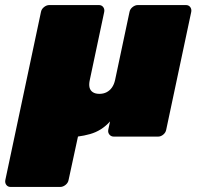

<svg xmlns="http://www.w3.org/2000/svg" viewBox="-68 -540 784 759"><path d="M-26 199Q-37 199 -43 191Q-49 183 -47 172L94 -493Q96 -504 106 -512Q116 -520 127 -520H323Q334 -520 340 -512Q346 -504 344 -493L287 -224Q283 -206 286 -194Q289 -182 299 -175.5Q309 -169 325 -169Q341 -169 353.5 -175.5Q366 -182 374.5 -194Q383 -206 387 -224L444 -493Q446 -504 456 -512Q466 -520 477 -520H667Q678 -520 684 -512Q690 -504 688 -493L589 -27Q587 -16 577.5 -8Q568 0 557 0H382Q371 0 364.5 -8Q358 -16 360 -27L367 -60Q334 -23 288 -10Q242 3 189 3Q174 3 158 1Q142 -1 126.5 -5.5Q111 -10 94 -17L264 -110L203 172Q201 183 191 191Q181 199 170 199Z"/></svg>

Font: Rubik Black
Style: Italic
Weight: 900
Italic angle: -12°
Designer: Hubert and Fischer
Foundry: Hubert and Fischer
Version: Version 2.300;gftools[0.9.30]